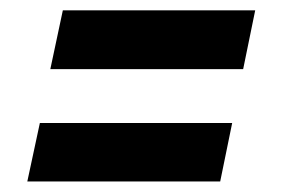

<svg xmlns="http://www.w3.org/2000/svg" viewBox="-20 -448 555 367"><path d="M32.2 -101.1 56.2 -212.9H423.8L400.9 -101.1ZM76.2 -315.9 100.1 -428.2H467.8L444.8 -315.9Z"/></svg>

Font: Lobster-Regular
Style: Regular
Weight: 400
Designer: Pablo Impallari
Foundry: Pablo Impallari
Version: Version 1.007; ttfautohint (v1.1) -l 8 -r 50 -G 50 -x 14 -D 